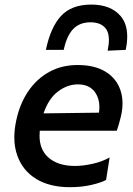

<svg xmlns="http://www.w3.org/2000/svg" viewBox="-20 -786 568 818"><path d="M278 11.5Q192 11.5 134.5 -23.5Q77 -58.5 54 -122.5Q41 -158 41 -201Q41 -234 49 -272Q64 -343.5 100.2 -397Q136.5 -450.5 190 -479.8Q243.5 -509 310.5 -509Q384 -509 430.5 -480Q477 -451 493.5 -400.5Q502 -375 502 -345.5Q502 -317.5 494 -285.5Q487 -256.5 477.5 -229H149.5Q148.5 -218 148.5 -207.5Q148.5 -151 183 -118Q224 -79 299 -79Q333.5 -79 374 -88Q414.5 -97 447 -115L432 -19.5Q413 -8.5 370.8 1.5Q328.5 11.5 278 11.5ZM312 -426.5Q267 -426.5 227 -396.2Q187 -366 165.5 -303L401.5 -306Q403.5 -319 403.5 -330.5Q403.5 -365.5 386 -391.5Q362 -426.5 312 -426.5ZM438.5 -570Q444 -596 444 -616Q444 -645.5 432 -662.5Q411.5 -691 365.5 -691Q319 -691 291.5 -662Q264 -633 251.5 -573.5H175.5Q195.5 -670 240.2 -718.2Q285 -766.5 369 -766.5Q452 -766.5 494 -717.5Q522 -684.5 522 -630.5Q522 -604.5 515.5 -573.5Z"/></svg>

Font: Heraclito Medium
Style: Italic
Weight: 500
Italic angle: -12°
Designer: Kostas Bartsokas (font) & Cristiano Sobral (main changes)
Foundry: Kostas Bartsokas (font) & Cristiano Sobral (main changes)
Version: Version 1.00;July 8, 2020;FontCreator 13.0.0.2655 64-bit